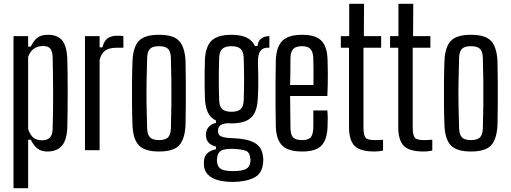

<svg xmlns="http://www.w3.org/2000/svg" viewBox="-20 -790 2690 1010"><path d="M51 200V-600H128V-545H142Q157 -576 176.5 -591.5Q196 -607 233 -607Q282 -607 306.5 -578Q331 -549 334 -482Q335 -449 335.5 -403Q336 -357 336 -305.5Q336 -254 335.5 -205.5Q335 -157 334 -118Q331 -51 304.5 -22Q278 7 229 7Q199 7 178.5 -7.5Q158 -22 142 -55H128V200ZM202 -52Q228 -52 242 -66Q256 -80 257 -112Q260 -215 259.5 -308.5Q259 -402 257 -488Q256 -520 244.5 -534Q233 -548 207 -548Q179 -548 158.5 -534Q138 -520 128 -490V-111Q139 -79 156 -65.5Q173 -52 202 -52Z M427 0V-600H504V-541H519Q527 -575 546 -588.5Q565 -602 596 -602Q617 -602 629 -600V-539H597Q553 -539 532.5 -523.5Q512 -508 504 -474V0Z M816 7Q742 7 711 -25Q680 -57 677 -131Q675 -181 674.5 -240Q674 -299 674.5 -358Q675 -417 677 -469Q680 -543 710.5 -575Q741 -607 816 -607Q892 -607 922 -575Q952 -543 956 -469Q957 -418 957.5 -359.5Q958 -301 957.5 -242Q957 -183 956 -131Q952 -57 922 -25Q892 7 816 7ZM816 -53Q849 -53 863.5 -67Q878 -81 879 -115Q881 -182 881.5 -241Q882 -300 881.5 -358.5Q881 -417 879 -485Q878 -519 864 -533Q850 -547 816 -547Q783 -547 769 -533Q755 -519 754 -485Q752 -417 751 -358.5Q750 -300 751 -241Q752 -182 754 -115Q755 -81 769.5 -67Q784 -53 816 -53Z M1204 167Q1137 167 1097.5 146Q1058 125 1053 83Q1052 70 1053 58Q1054 31 1071.5 15.5Q1089 0 1116 -5V-19Q1068 -31 1064 -71Q1062 -80 1064 -90Q1066 -110 1080 -124.5Q1094 -139 1116 -143V-156Q1087 -170 1073.5 -198.5Q1060 -227 1058 -271Q1057 -311 1056.5 -341Q1056 -371 1056.5 -402.5Q1057 -434 1058 -478Q1062 -547 1094 -577Q1126 -607 1198 -607Q1295 -607 1321 -548H1335Q1336 -572 1353 -586Q1370 -600 1397 -600V-539H1387Q1337 -539 1337 -467Q1338 -418 1338.5 -385Q1339 -352 1338.5 -326.5Q1338 -301 1336 -271Q1333 -202 1301 -171.5Q1269 -141 1198 -141Q1194 -141 1190 -141Q1186 -141 1183 -142Q1152 -141 1139.5 -131Q1127 -121 1127 -104V-98Q1127 -79 1146 -71.5Q1165 -64 1209 -63Q1282 -60 1320.5 -38Q1359 -16 1364 37Q1365 43 1365 50.5Q1365 58 1364 67Q1359 125 1314 146Q1269 167 1204 167ZM1198 -202Q1230 -202 1245.5 -215.5Q1261 -229 1262 -263Q1266 -368 1262 -485Q1261 -519 1245.5 -533Q1230 -547 1198 -547Q1165 -547 1149.5 -533Q1134 -519 1133 -485Q1129 -368 1133 -263Q1134 -229 1149.5 -215.5Q1165 -202 1198 -202ZM1206 110Q1251 110 1272.5 99.5Q1294 89 1297 62Q1299 51 1296 39Q1293 10 1271.5 2.5Q1250 -5 1206 -7Q1163 -8 1144 2Q1125 12 1122 41Q1120 52 1122 63Q1125 90 1144 100Q1163 110 1206 110Z M1628 -209H1702Q1704 -189 1704 -165Q1704 -141 1703 -121Q1700 -53 1670 -23Q1640 7 1570 7Q1498 7 1466 -23Q1434 -53 1431 -121Q1430 -171 1429.5 -234.5Q1429 -298 1429.5 -362Q1430 -426 1431 -478Q1435 -547 1467 -577Q1499 -607 1570 -607Q1638 -607 1669 -577.5Q1700 -548 1703 -480Q1704 -457 1704.5 -403Q1705 -349 1702 -285H1506Q1506 -244 1507 -203Q1508 -162 1508 -114Q1509 -79 1523 -66Q1537 -53 1569 -53Q1600 -53 1613 -66Q1626 -79 1628 -114Q1629 -150 1628 -209ZM1570 -547Q1537 -547 1523 -533Q1509 -519 1508 -487Q1508 -446 1507.5 -411.5Q1507 -377 1506 -343H1629Q1629 -393 1629 -431Q1629 -469 1628 -487Q1626 -519 1612.5 -533Q1599 -547 1570 -547Z M1950 7Q1874 7 1845 -23Q1816 -53 1816 -121V-539H1773V-600H1817V-770H1895L1894 -600H1985V-539H1892V-114Q1893 -79 1903 -66Q1913 -53 1951 -53Q1964 -53 1973.5 -53.5Q1983 -54 1995 -55V2Q1975 7 1950 7Z M2209 7Q2133 7 2104 -23Q2075 -53 2075 -121V-539H2032V-600H2076V-770H2154L2153 -600H2244V-539H2151V-114Q2152 -79 2162 -66Q2172 -53 2210 -53Q2223 -53 2232.5 -53.5Q2242 -54 2254 -55V2Q2234 7 2209 7Z M2457 7Q2383 7 2352 -25Q2321 -57 2318 -131Q2316 -181 2315.5 -240Q2315 -299 2315.5 -358Q2316 -417 2318 -469Q2321 -543 2351.5 -575Q2382 -607 2457 -607Q2533 -607 2563 -575Q2593 -543 2597 -469Q2598 -418 2598.5 -359.5Q2599 -301 2598.5 -242Q2598 -183 2597 -131Q2593 -57 2563 -25Q2533 7 2457 7ZM2457 -53Q2490 -53 2504.5 -67Q2519 -81 2520 -115Q2522 -182 2522.5 -241Q2523 -300 2522.5 -358.5Q2522 -417 2520 -485Q2519 -519 2505 -533Q2491 -547 2457 -547Q2424 -547 2410 -533Q2396 -519 2395 -485Q2393 -417 2392 -358.5Q2391 -300 2392 -241Q2393 -182 2395 -115Q2396 -81 2410.5 -67Q2425 -53 2457 -53Z"/></svg>

Font: Big Shoulders Display Medium
Style: Regular
Weight: 500
Designer: Patric King
Foundry: XO Type Co
Version: Version 1.000; ttfautohint (v1.8.2)